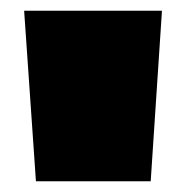

<svg xmlns="http://www.w3.org/2000/svg" viewBox="-20 -760 348 358"><path d="M282 -740 261 -422H47L25 -740Z"/></svg>

Font: Pathway Extreme 28pt Black
Style: Regular
Weight: 900
Designer: Eduardo Rodriguez Tunni
Foundry: Eduardo Rodriguez Tunni
Version: Version 1.001;gftools[0.9.26]